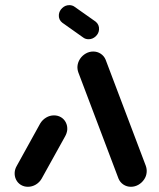

<svg xmlns="http://www.w3.org/2000/svg" viewBox="-20 -716 609 736"><path d="M87 0Q71.9 0 59.8 -7.4Q47.8 -14.8 41.5 -27.6Q35.2 -40.4 36.3 -55.6Q37.4 -68.5 44.4 -80.4L134.1 -242.6Q142.6 -256.7 156.7 -265.2Q170.7 -273.7 187 -273.7Q202.2 -273.7 214.3 -266.3Q226.3 -258.9 232.6 -246.1Q238.9 -233.3 237.8 -218.1Q236.3 -205.2 229.6 -193.3L139.6 -31.1Q131.5 -17 117.4 -8.5Q103.3 0 87 0ZM542.2 -55.6Q541.1 -40.7 532.4 -28Q523.7 -15.2 510.4 -7.6Q497 0 481.9 0Q465.9 0 453.1 -8.5Q440.4 -17 434.4 -31.1L280.4 -438.1Q275.9 -450.7 277 -463Q278.5 -477.8 287 -490.6Q295.6 -503.3 308.9 -510.9Q322.2 -518.5 337.4 -518.5Q353.3 -518.5 366.1 -510Q378.9 -501.5 384.8 -487.4L538.9 -80.4Q543.3 -67.8 542.2 -55.6ZM205.6 -659.3Q207 -674.4 218.7 -685.4Q230.4 -696.3 245.6 -696.3Q257.4 -696.3 265.9 -690L346.7 -633Q353.3 -627.8 356.9 -619.8Q360.4 -611.9 359.6 -602.6Q358.5 -587.4 346.7 -576.5Q334.8 -565.6 319.6 -565.6Q307.8 -565.6 299.3 -571.9L218.9 -628.9Q211.9 -634.1 208.3 -642Q204.8 -650 205.6 -659.3Z"/></svg>

Font: 26F Galaxy Sans Oblique
Style: Regular
Weight: 400
Italic angle: -5°
Designer: C₂₉H₂₅N₃O₅
Version: Version 1.200;FEAKit 1.0